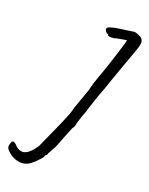

<svg xmlns="http://www.w3.org/2000/svg" viewBox="-199 -767 803 1036"><g transform="rotate(20 202.0 -248.5)"><path d="M57 188Q34 188 11 177.5Q-12 167 -29 148Q-39 138 -39 127Q-39 121 -36 112Q-31 94 -23 94Q-19 94 -11.5 99.5Q-4 105 2 113Q22 130 40 130Q76 130 116 68L142 10Q198 -113 205 -134Q205 -135 206 -138Q207 -141 210 -145Q211 -149 215.5 -162Q220 -175 223 -189L265 -308Q269 -328 276.5 -351.5Q284 -375 290 -391Q294 -399 320 -477Q332 -515 341 -542Q345 -554 356 -590Q367 -626 365 -629L309 -619Q298 -614 282 -614Q272 -614 265.5 -616Q259 -618 260 -621V-626Q255 -622 246.5 -631.5Q238 -641 239 -649Q239 -657 258.5 -663.5Q278 -670 310 -674L382 -684Q387 -688 407 -680.5Q427 -673 435 -665Q443 -654 443 -643Q443 -629 434.5 -603.5Q426 -578 396 -497L363 -404Q339 -331 326 -301Q322 -288 315 -269Q298 -220 290 -191Q278 -163 264 -115Q264 -107 260 -97Q256 -87 251 -82L227 -23L218 1Q216 7 207.5 28Q199 49 192 59Q189 67 181 80Q173 93 173 96Q173 97 172 99.5Q171 102 168 102Q167 103 164.5 105.5Q162 108 162 112Q157 124 131 149Q105 174 89 181Q71 188 57 188Z"/></g></svg>

Font: Caveat
Style: Regular
Weight: 400
Designer: Pablo Impallari
Foundry: Pablo Impallari
Version: Version 1.500; ttfautohint (v1.6)